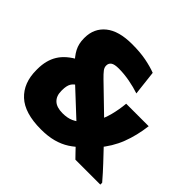

<svg xmlns="http://www.w3.org/2000/svg" viewBox="-161 -834 1029 1029"><g transform="rotate(45 353.0 -319.5)"><path d="M516.5 -0.5Q506.5 -10.5 493.5 -24.2Q480.5 -38 466.5 -52.5Q452.5 -67 440 -80.2Q427.5 -93.5 419 -102.5L393.5 -132.5L187.5 -324.5L157 -355Q122 -389 105.5 -420.8Q89 -452.5 89 -492.5V-497Q89 -568.5 141 -611Q193 -653.5 294 -653.5Q355.5 -653.5 401.2 -644.5Q447 -635.5 480.5 -622.5L496.5 -482.5Q461.5 -494.5 418.8 -502.5Q376 -510.5 336 -510.5Q303 -510.5 289.8 -501Q276.5 -491.5 276.5 -474.5V-473Q276.5 -459 286.8 -445.8Q297 -432.5 317.5 -412.5L491 -244.5L533 -200.5Q552 -181 569.2 -162.8Q586.5 -144.5 603 -127Q619.5 -109.5 636.2 -91.8Q653 -74 670 -55Q687 -36 705.5 -14.5V-0.5ZM271 15.5Q147.5 15.5 88.2 -39.5Q29 -94.5 29 -192V-200Q29 -266 57.8 -312.5Q86.5 -359 150.5 -392.5L247 -293.5Q223.5 -282.5 213 -264.5Q202.5 -246.5 202.5 -214V-208Q202.5 -169.5 224.8 -148.5Q247 -127.5 292 -127.5Q328.5 -127.5 354.2 -139.2Q380 -151 398.5 -170L447 -226.5Q469 -266.5 480.8 -311.5Q492.5 -356.5 497 -405H667.5Q658 -326.5 632 -259Q606 -191.5 555 -132L496.5 -76.5Q469.5 -48 437.2 -27.2Q405 -6.5 364.5 4.5Q324 15.5 271 15.5Z"/></g></svg>

Font: Anek Gujarati ExtraBold
Style: Regular
Weight: 800
Version: Version 1.003